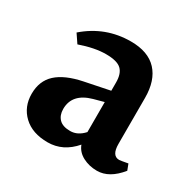

<svg xmlns="http://www.w3.org/2000/svg" viewBox="-115 -636 724 720"><g transform="rotate(30 246.5 -276.0)"><path d="M163 -172Q163 -145 178.5 -129Q194 -113 226.5 -113Q259 -113 285 -142V-272L241 -260Q163 -238 163 -172ZM388 -34Q354 -34 326.5 -48.5Q299 -63 289 -90Q241 -34 174.5 -34Q108 -34 70 -70Q32 -106 32 -162Q32 -218 68 -251Q104 -284 177 -299L285 -321V-357Q285 -395 266.5 -412.5Q248 -430 199.5 -430Q151 -430 88 -408L63 -445Q147 -518 257 -518Q332 -518 370 -477Q408 -436 408 -361V-162Q408 -111 440 -111Q445 -111 477 -117L487 -91Q441 -34 388 -34Z"/></g></svg>

Font: Halant SemiBold
Style: Regular
Weight: 600
Designer: Hitesh Malaviya (Devanagari), Satya Rajpurohit (Latin)
Foundry: Indian Type Foundry
Version: Version 1.101;PS 1.0;hotconv 1.0.78;makeotf.lib2.5.61930; tt